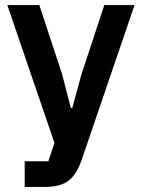

<svg xmlns="http://www.w3.org/2000/svg" viewBox="-20 -542 564 762"><path d="M394 -522H514L304 93Q294 121 281.5 141.5Q269 162 252 175Q235 188 211 194Q187 200 155 200H78V98H172L196 25L9 -522H136L227 -246L261 -114H267L303 -246Z"/></svg>

Font: IBM Plex Sans KR SmBld
Style: Regular
Weight: 600
Designer: Mike Abbink; Paul van der Laan; Pieter van Rosmalen; Wujin Sim; Chorong Kim; Dohee Lee;
Foundry: Sandoll Inc.
Version: Version 1.002